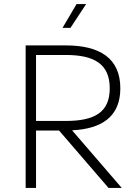

<svg xmlns="http://www.w3.org/2000/svg" viewBox="-20 -923 676 943"><path d="M106 0H157V-282H270L513 0H578L334 -283C482 -290 571 -352 571 -489C571 -637 470 -700 303 -700H106ZM303 -329H157V-653H303C444 -653 519 -608 519 -489C519 -371 444 -329 303 -329ZM287 -786H326L403 -903H356Z"/></svg>

Font: Chess Sans Light
Style: Regular
Weight: 300
Designer: Wolf Bōese
Foundry: Wolf Bōese
Version: Version 7.223;Glyphs 3.3 (3306)